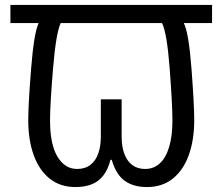

<svg xmlns="http://www.w3.org/2000/svg" viewBox="-20 -734 898 775"><path d="M285 21Q223 21 180.5 -13Q138 -47 116 -108Q94 -169 94 -249Q94 -311 105.5 -456Q117 -601 136 -641H22V-714H836V-641H722Q742 -601 753 -456Q764 -311 764 -249Q764 -169 742 -108Q720 -47 677.5 -13Q635 21 573 21Q518 21 483 -4.5Q448 -30 431 -89H426Q416 -50 397 -25.5Q378 -1 350 10Q322 21 285 21ZM291 -52Q324 -52 345.5 -69Q367 -86 377 -115.5Q387 -145 387 -182V-333H471V-182Q471 -141 482.5 -111.5Q494 -82 515 -67Q536 -52 566 -52Q600 -52 624.5 -74Q649 -96 662.5 -140Q676 -184 676 -248Q676 -311 665 -456Q654 -601 634 -641H225Q206 -601 194 -456Q182 -311 182 -248Q182 -151 212 -101.5Q242 -52 291 -52Z"/></svg>

Font: oriya15
Style: Book
Weight: 400
Designer: Jelle Bosma - Monotype Design Team
Foundry: Monotype Imaging Inc.
Version: Version 2.003